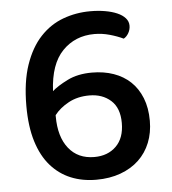

<svg xmlns="http://www.w3.org/2000/svg" viewBox="-48 -666 649 724"><g transform="rotate(-5 276.0 -303.5)"><path d="M463 -554Q463 -539 455.5 -526Q448 -513 437 -507Q414 -518 385.5 -526Q357 -534 328 -534Q255 -534 207 -484.5Q159 -435 154 -333Q174 -351 213 -370.5Q252 -390 306 -390Q351 -390 388 -377Q425 -364 451.5 -339Q478 -314 493 -276.5Q508 -239 508 -190Q508 -145 493 -107.5Q478 -70 449.5 -43Q421 -16 380 -1Q339 14 288 14Q235 14 191.5 -4Q148 -22 116 -58.5Q84 -95 66.5 -151.5Q49 -208 49 -286Q49 -377 71 -441Q93 -505 130.5 -545Q168 -585 217 -603Q266 -621 320 -621Q350 -621 376 -616.5Q402 -612 421.5 -603.5Q441 -595 452 -582.5Q463 -570 463 -554ZM288 -72Q339 -72 370.5 -103Q402 -134 402 -191Q402 -248 370 -276.5Q338 -305 289 -305Q244 -305 210 -286.5Q176 -268 156 -242V-237Q156 -160 191 -116Q226 -72 288 -72Z"/></g></svg>

Font: Baloo 2 Medium
Style: Regular
Weight: 500
Designer: Sarang Kulkarni and Ek Type
Foundry: Ek Type
Version: Version 1.640;hotconv 1.0.111;makeotfexe 2.5.65597; ttfautoh